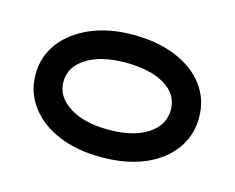

<svg xmlns="http://www.w3.org/2000/svg" viewBox="-55 -772 545 446"><g transform="rotate(15 217.5 -549.0)"><path d="M218 -402Q159 -402 115 -420.5Q71 -439 46 -472.5Q21 -506 21 -548Q21 -592 46 -625Q71 -658 115 -677Q159 -696 217 -696Q276 -696 320.5 -677.5Q365 -659 389.5 -626Q414 -593 414 -549Q414 -506 389.5 -472.5Q365 -439 321 -420.5Q277 -402 218 -402ZM218 -468Q277 -468 311.5 -490.5Q346 -513 346 -550Q346 -587 311 -608Q276 -629 217 -629Q158 -629 123 -607Q88 -585 88 -549Q88 -513 123.5 -490.5Q159 -468 218 -468Z"/></g></svg>

Font: Fredoka SemiExpanded
Style: Regular
Weight: 400
Width: 6
Designer: Ben Nathan
Foundry: Milena B. Brandão, Ben Nathan
Version: Version 2.001